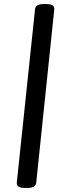

<svg xmlns="http://www.w3.org/2000/svg" viewBox="-20 -789 340 948"><path d="M103 139Q61 139 63 112L153 -743Q155 -769 196 -769H209Q251 -769 248 -743L159 112Q156 139 116 139Z"/></svg>

Font: Asap Expanded Expanded SemiBold
Style: Italic
Weight: 600
Width: 7
Italic angle: -6°
Designer: Pablo Cosgaya
Foundry: Omnibus-Type
Version: Version 3.001; ttfautohint (v1.8.4.7-5d5b)